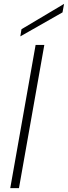

<svg xmlns="http://www.w3.org/2000/svg" viewBox="-20 -972 351 992"><path d="M33 0 164 -740H209L78 0ZM91 -821 311 -952 303 -908 85 -784Z"/></svg>

Font: Poppins ExtraLight
Style: Italic
Weight: 275
Italic angle: -10°
Designer: Ninad Kale (Devanagari), Jonny Pinhorn (Latin)
Foundry: Indian Type Foundry
Version: Version 3.200;PS 1.000;hotconv 16.6.54;makeotf.lib2.5.65590